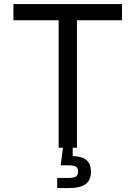

<svg xmlns="http://www.w3.org/2000/svg" viewBox="-20 -748 686 972"><path d="M47.9 -645.5H276.9V0H298.8L287.1 88.9H327.1C362.8 88.9 375 96.7 375 120.6C375 144.5 362.8 152.8 327.1 152.8H269.5V204.1H327.6C405.8 204.1 440.4 178.7 440.4 121.1C440.4 68.4 411.6 44.4 348.1 42V0H369.6V-645.5H597.7V-727.5H47.9Z"/></svg>

Font: Raveo
Style: Regular
Weight: 400
Designer: Jakub Foglar, Rasmus Andersson (Inter)
Foundry: Jakubfoglar.com
Version: Version 1.100;Glyphs 3.2.3 (3260)